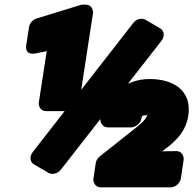

<svg xmlns="http://www.w3.org/2000/svg" viewBox="-20 -768 832 826"><path d="M189 -24C203 -16 227 -20 241 -37L675 -593C691 -614 685 -637 669 -646L606 -683C592 -691 568 -688 554 -670L121 -114C105 -93 110 -70 126 -61ZM278 -290C294 -290 317 -304 321 -327L380 -711C382 -727 372 -748 349 -748H340C337 -748 332 -748 328 -747L136 -688C121 -683 108 -669 105 -652L93 -575C86 -532 123 -536 132 -538L181 -548L147 -327C145 -311 155 -290 178 -290ZM614 -271C604 -252 592 -240 568 -221L409 -95C401 -89 394 -78 392 -67L382 0C380 16 390 38 413 38H715C731 38 754 23 758 0L770 -80C772 -96 762 -118 739 -118L677 -117C720 -148 778 -191 790 -270C807 -381 722 -428 625 -428C597 -428 573 -424 548 -415C485 -392 425 -339 412 -257C410 -241 421 -220 444 -220H544C560 -220 584 -234 588 -257C590 -269 592 -272 606 -272C610 -272 614 -273 614 -271Z"/></svg>

Font: Asimov Print
Style: EIt
Weight: 500
Designer: Google
Version: Version 2.000980; 2014